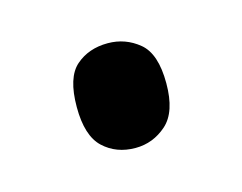

<svg xmlns="http://www.w3.org/2000/svg" viewBox="-38 -471 293 232"><g transform="rotate(-15 109.0 -355.5)"><path d="M109 -290Q85 -290 69 -305Q53 -320 53 -356Q53 -393 69 -407Q85 -421 109 -421Q131 -421 148 -407Q165 -393 165 -356Q165 -320 148 -305Q131 -290 109 -290Z"/></g></svg>

Font: Noto Serif Myanmar ExtraCondensed Medium
Style: Regular
Weight: 500
Width: 2
Designer: Ben Mitchell and the Monotype Design Team
Foundry: Monotype Imaging Inc.
Version: Version 2.106; ttfautohint (v1.8.4.7-5d5b)